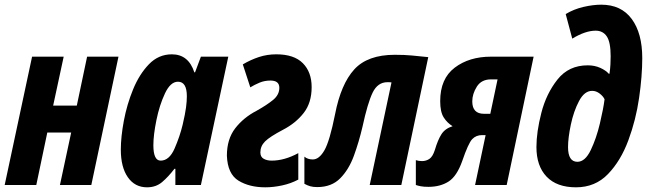

<svg xmlns="http://www.w3.org/2000/svg" viewBox="-30 -790 2763 820"><path d="M125 0 172 -224H274L226 0H360L476 -548H342L298 -339H197L242 -548H107L-10 0Z M625 -170Q625 -213 638 -277Q651 -341 674.5 -391Q698 -441 730 -441Q768 -441 768 -379Q768 -358 764.5 -331Q761 -304 750 -257Q738 -207 715.5 -155.5Q693 -104 656 -104Q625 -104 625 -170ZM715 -69H719V0H828L945 -548H828L803 -481H800Q775 -558 704 -558Q647 -558 606 -515.5Q565 -473 538.5 -408.5Q512 -344 499 -274.5Q486 -205 486 -151Q486 -76 516 -33Q546 10 598 10Q636 10 662.5 -12.5Q689 -35 715 -69Z M1244 -23V-136Q1185 -104 1130 -104Q1110 -104 1096 -112Q1082 -120 1082 -139Q1082 -166 1102 -186Q1122 -206 1179 -236Q1233 -264 1267 -307.5Q1301 -351 1301 -418Q1301 -482 1263.5 -520Q1226 -558 1150 -558Q1111 -558 1076 -546.5Q1041 -535 1007 -515L1039 -417Q1057 -428 1078.5 -437Q1100 -446 1125 -446Q1163 -446 1163 -415Q1163 -385 1136 -363Q1109 -341 1066 -317Q1010 -288 974.5 -242Q939 -196 939 -125Q942 -47 988.5 -18.5Q1035 10 1103 10Q1137 10 1174.5 2Q1212 -6 1244 -23Z M1518 -248Q1540 -350 1561.5 -394.5Q1583 -439 1625 -439Q1637 -439 1642 -438L1549 0H1684L1799 -546Q1760 -550 1729 -553Q1698 -556 1656 -556Q1540 -556 1483 -493.5Q1426 -431 1401 -302Q1378 -187 1355.5 -148Q1333 -109 1306 -109Q1284 -109 1270 -121V-5Q1283 2 1295 5.5Q1307 9 1325 9Q1386 9 1423 -28.5Q1460 -66 1481.5 -125Q1503 -184 1518 -248Z M1987 -357Q1987 -389 2006.5 -420Q2026 -451 2067 -451H2095L2064 -304H2037Q1987 -304 1987 -357ZM1944 -102Q1970 -178 1986.5 -195.5Q2003 -213 2029 -213H2044L1999 0H2134L2249 -548H2067Q1974 -548 1912 -501Q1850 -454 1850 -358Q1850 -312 1865 -288.5Q1880 -265 1903 -251Q1871 -241 1855.5 -217Q1840 -193 1827 -149Q1818 -121 1804 -111.5Q1790 -102 1772 -102Q1759 -102 1746 -106V0Q1754 3 1767 5.5Q1780 8 1800 8Q1850 8 1885.5 -14.5Q1921 -37 1944 -102Z M2713 -542Q2713 -648 2668 -709Q2623 -770 2538 -770Q2503 -770 2462 -760.5Q2421 -751 2386 -730L2414 -625Q2470 -659 2514 -659Q2545 -659 2561.5 -634.5Q2578 -610 2578 -550Q2578 -533 2577 -514Q2576 -495 2573 -475H2570Q2558 -489 2534 -500Q2510 -511 2480 -511Q2399 -511 2351 -450.5Q2303 -390 2282 -308Q2261 -226 2261 -162Q2261 -81 2304.5 -35.5Q2348 10 2430 10Q2512 10 2566.5 -46.5Q2621 -103 2653.5 -190.5Q2686 -278 2699.5 -372Q2713 -466 2713 -542ZM2396 -162Q2396 -201 2408 -258Q2420 -315 2443 -358.5Q2466 -402 2499 -402Q2516 -402 2531 -390.5Q2546 -379 2552 -366Q2547 -326 2532 -262.5Q2517 -199 2493 -149Q2469 -99 2436 -99Q2396 -99 2396 -162Z"/></svg>

Font: Noto Sans UI Condensed ExtraBold
Style: Italic
Weight: 800
Width: 3
Designer: Monotype Design Team
Foundry: Monotype Imaging Inc.
Version: 1.001